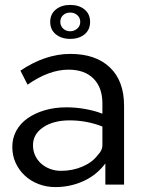

<svg xmlns="http://www.w3.org/2000/svg" viewBox="-20 -750 574 780"><path d="M184 -661Q184 -693 207 -711.5Q230 -730 265 -730Q301 -730 323.5 -711.5Q346 -693 346 -661Q346 -629 323.5 -610.5Q301 -592 265 -592Q230 -592 207 -610.5Q184 -629 184 -661ZM265 -699Q248 -699 236.5 -688.5Q225 -678 225 -661Q225 -645 236.5 -634Q248 -623 265 -623Q281 -623 293.5 -633.5Q306 -644 306 -661Q306 -678 294 -688.5Q282 -699 265 -699ZM205 10Q168 10 136 -2.5Q104 -15 80.5 -37Q57 -59 43.5 -88.5Q30 -118 30 -153Q30 -189 46 -218.5Q62 -248 91.5 -269Q121 -290 161.5 -302Q202 -314 250 -314Q288 -314 327 -307Q366 -300 396 -288V-330Q396 -394 360 -430.5Q324 -467 258 -467Q179 -467 92 -406L63 -463Q164 -531 266 -531Q369 -531 426.5 -476Q484 -421 484 -321V0H408V-86Q373 -39 319.5 -14.5Q266 10 205 10ZM228 -56Q275 -56 315.5 -73.5Q356 -91 377 -120Q396 -139 396 -159V-236Q332 -261 263 -261Q197 -261 155.5 -233Q114 -205 114 -160Q114 -138 122.5 -119Q131 -100 146.5 -86Q162 -72 183 -64Q204 -56 228 -56Z"/></svg>

Font: IngvarSans
Style: Regular
Weight: 500
Version: Version 3.000